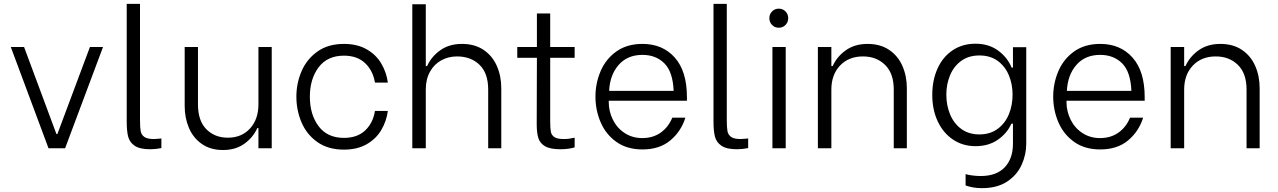

<svg xmlns="http://www.w3.org/2000/svg" viewBox="-20 -770 6634 997"><path d="M36 -526H105L273 -74H278L447 -526H515L318 0H232Z M638 -138V-750H707V-147Q707 -108 710.5 -89Q714 -70 729.5 -59Q745 -48 779 -48Q789 -48 801 -49.5Q813 -51 818 -51V-1Q788 5 760 5Q706 5 679.5 -13Q653 -31 645.5 -60.5Q638 -90 638 -138Z M1391 0H1322V-105H1316Q1295 -57 1249.5 -24Q1204 9 1138 9Q1073 9 1028 -22.5Q983 -54 961 -106Q939 -158 939 -220V-526H1008V-228Q1008 -143 1051.5 -99Q1095 -55 1163 -55Q1235 -55 1278.5 -103Q1322 -151 1322 -228V-526H1391Z M1519 -268Q1519 -338 1546 -400.5Q1573 -463 1628.5 -502.5Q1684 -542 1766 -542Q1835 -542 1884 -514Q1933 -486 1960 -440Q1987 -394 1994 -341H1927Q1917 -403 1876 -442Q1835 -481 1766 -481Q1680 -481 1634.5 -420.5Q1589 -360 1589 -268Q1589 -175 1634.5 -114.5Q1680 -54 1766 -54Q1835 -54 1876 -92.5Q1917 -131 1927 -194H1994Q1987 -141 1960 -95Q1933 -49 1884 -21Q1835 7 1766 7Q1684 7 1628.5 -32Q1573 -71 1546 -134Q1519 -197 1519 -268Z M2121 -748H2191V-427H2198Q2219 -475 2265.5 -508.5Q2312 -542 2379 -542Q2445 -542 2491 -511Q2537 -480 2560 -427.5Q2583 -375 2583 -312V0H2515V-305Q2515 -390 2470 -433.5Q2425 -477 2353 -477Q2309 -477 2272 -457Q2235 -437 2213 -398Q2191 -359 2191 -305V0H2121Z M2837 -470V-141Q2837 -103 2840.5 -85.5Q2844 -68 2859 -58Q2874 -48 2908 -48Q2934 -48 2964 -55V-5Q2954 -1 2933.5 2Q2913 5 2890 5Q2837 5 2810.5 -10.5Q2784 -26 2775.5 -53Q2767 -80 2767 -126L2768 -470H2666V-526H2768V-700H2837V-526H2964V-470Z M3072 -268Q3072 -338 3099 -401Q3126 -464 3181 -503Q3236 -542 3316 -542Q3421 -542 3484 -471Q3547 -400 3547 -266V-247H3141V-240Q3141 -192 3162.5 -148.5Q3184 -105 3224 -79Q3264 -53 3315 -53Q3371 -53 3411 -81.5Q3451 -110 3471 -159H3539Q3517 -88 3461 -41Q3405 6 3316 6Q3236 6 3181 -33Q3126 -72 3099 -135Q3072 -198 3072 -268ZM3478 -298Q3474 -397 3430 -441Q3386 -485 3316 -485Q3238 -485 3192.5 -433Q3147 -381 3143 -298Z M3685 -138V-750H3754V-147Q3754 -108 3757.5 -89Q3761 -70 3776.5 -59Q3792 -48 3826 -48Q3836 -48 3848 -49.5Q3860 -51 3865 -51V-1Q3835 5 3807 5Q3753 5 3726.5 -13Q3700 -31 3692.5 -60.5Q3685 -90 3685 -138Z M3991 -526H4060V0H3991ZM3975 -676Q3975 -696 3989 -710.5Q4003 -725 4024 -725Q4045 -725 4059 -710.5Q4073 -696 4073 -676Q4073 -655 4059 -640.5Q4045 -626 4024 -626Q4003 -626 3989 -640.5Q3975 -655 3975 -676Z M4227 -526H4297V-427H4304Q4325 -475 4371.5 -508.5Q4418 -542 4485 -542Q4551 -542 4597 -511Q4643 -480 4666 -427.5Q4689 -375 4689 -312V0H4621V-305Q4621 -389 4576 -433Q4531 -477 4461 -477Q4387 -477 4342 -429.5Q4297 -382 4297 -305V0H4227Z M4994 193V134Q5006 138 5028 141Q5050 144 5073 144Q5154 144 5197 99Q5240 54 5240 -24V-128H5232Q5209 -77 5161 -44Q5113 -11 5046 -11Q4980 -11 4929 -45Q4878 -79 4849.5 -139.5Q4821 -200 4821 -277Q4821 -354 4848.5 -414.5Q4876 -475 4927 -509Q4978 -543 5045 -543Q5115 -543 5163.5 -507Q5212 -471 5233 -419H5240V-525H5309V-24Q5309 33 5285 86Q5261 139 5209.5 173Q5158 207 5079 207Q5033 207 4994 193ZM5238 -279Q5238 -333 5218.5 -379.5Q5199 -426 5160.5 -454Q5122 -482 5066 -482Q5010 -482 4971.5 -454Q4933 -426 4913.5 -379.5Q4894 -333 4894 -279Q4894 -223 4913.5 -176Q4933 -129 4971.5 -100.5Q5010 -72 5066 -72Q5121 -72 5160 -100.5Q5199 -129 5218.5 -176Q5238 -223 5238 -279Z M5449 -268Q5449 -338 5476 -401Q5503 -464 5558 -503Q5613 -542 5693 -542Q5798 -542 5861 -471Q5924 -400 5924 -266V-247H5518V-240Q5518 -192 5539.5 -148.5Q5561 -105 5601 -79Q5641 -53 5692 -53Q5748 -53 5788 -81.5Q5828 -110 5848 -159H5916Q5894 -88 5838 -41Q5782 6 5693 6Q5613 6 5558 -33Q5503 -72 5476 -135Q5449 -198 5449 -268ZM5855 -298Q5851 -397 5807 -441Q5763 -485 5693 -485Q5615 -485 5569.5 -433Q5524 -381 5520 -298Z M6059 -526H6129V-427H6136Q6157 -475 6203.5 -508.5Q6250 -542 6317 -542Q6383 -542 6429 -511Q6475 -480 6498 -427.5Q6521 -375 6521 -312V0H6453V-305Q6453 -389 6408 -433Q6363 -477 6293 -477Q6219 -477 6174 -429.5Q6129 -382 6129 -305V0H6059Z"/></svg>

Font: Be Vietnam Light
Style: Regular
Weight: 300
Designer: Gabriel Lam
Foundry: TypeRant
Version: Version 4.000